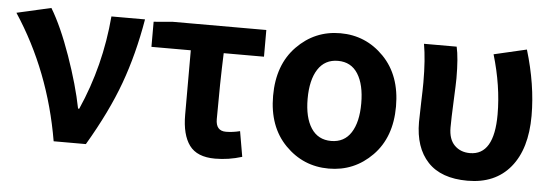

<svg xmlns="http://www.w3.org/2000/svg" viewBox="-43 -695 2399 831"><g transform="rotate(5 1156.5 -280.0)"><path d="M210 0Q159 -300 1 -540L150 -574Q196 -498 239.5 -374.5Q283 -251 303 -150H308Q394 -344 412 -560H558Q532 -407 485 -278Q438 -149 350 0Z M912 14Q834 14 800.5 -31.5Q767 -77 767 -164V-444H596V-553L678 -560H1085V-444H910Q905 -313 905 -157Q905 -106 949 -106Q978 -106 1010 -114L1029 -4Q971 14 912 14Z M1139 -279Q1139 -414 1217 -494Q1295 -574 1406 -574Q1517 -574 1595 -494Q1673 -414 1673 -279Q1673 -145 1595 -65.5Q1517 14 1406 14Q1295 14 1217 -65.5Q1139 -145 1139 -279ZM1522 -279Q1522 -361 1492.5 -407.5Q1463 -454 1406 -454Q1349 -454 1319 -407.5Q1289 -361 1289 -279Q1289 -198 1319 -152Q1349 -106 1406 -106Q1463 -106 1492.5 -152Q1522 -198 1522 -279Z M2009 14Q1894 14 1836 -48Q1778 -110 1778 -221Q1778 -249 1780 -306.5Q1782 -364 1782 -393Q1782 -493 1770 -560H1912Q1923 -512 1923 -423Q1923 -401 1919.5 -324.5Q1916 -248 1916 -209Q1916 -158 1942 -132Q1968 -106 2009 -106Q2114 -106 2114 -283Q2114 -406 2074 -541L2216 -574Q2261 -425 2261 -290Q2261 -146 2195 -66Q2129 14 2009 14Z"/></g></svg>

Font: Noto Sans Korean Bold
Style: Bold
Weight: 700
Designer: Ryoko NISHIZUKA  (kana & ideographs); Paul D. Hunt (Latin, Greek & Cyrillic); Wenlong ZHANG  (bopomofo); Sandoll Communi
Foundry: Adobe Systems Incorporated
Version: Version 1.000;PS 1;hotconv 1.0.78;makeotf.lib2.5.61930